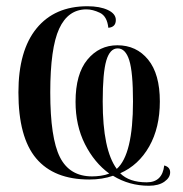

<svg xmlns="http://www.w3.org/2000/svg" viewBox="-20 -565 587 615"><path d="M457 30Q488 30 506.5 17Q525 4 525 -13Q525 -30 506 -35Q500 19 450 19Q394 19 365 -10Q424 -36 458 -96Q492 -156 492 -240Q492 -328 454.5 -374Q417 -420 356 -420Q298 -420 260 -374Q222 -328 222 -239Q222 -163 252 -103.5Q282 -44 330 -9Q317 -4 302.5 -2Q288 0 275 0Q203 0 172 -61.5Q141 -123 141 -269Q141 -411 169.5 -473Q198 -535 257 -535Q277 -535 300 -524Q323 -513 327 -476Q351 -478 351 -501Q351 -521 325.5 -533Q300 -545 260 -545Q155 -545 97 -474Q39 -403 39 -269Q39 -125 96 -57.5Q153 10 266 10Q308 10 342 -2Q394 30 457 30ZM354 -24Q309 -85 309 -240Q309 -332 320.5 -371Q332 -410 357 -410Q382 -410 394 -372Q406 -334 406 -240Q406 -70 354 -24Z"/></svg>

Font: Noto Serif Display Condensed Semi
Style: Regular
Weight: 600
Width: 3
Designer: Monotype Design Team
Foundry: Monotype Imaging Inc.
Version: Version 1.900